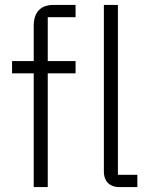

<svg xmlns="http://www.w3.org/2000/svg" viewBox="-20 -760 613 780"><path d="M117 -462H29V-512H117V-655C117 -707 142 -740 197 -740H287V-690H174V-512H287V-462H174V0H117ZM465 0C424 0 402 -25 402 -62V-740H459V-50H538V0Z"/></svg>

Font: Plexus Sans Light
Style: Regular
Weight: 300
Version: Version 2.001;PS 002.001;hotconv 1.0.70;makeotf.lib2.5.58329